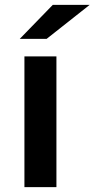

<svg xmlns="http://www.w3.org/2000/svg" viewBox="-20 -766 387 786"><path d="M80 0V-535H211V0ZM61 -607 196 -746H347L171 -607Z"/></svg>

Font: Belfius21
Style: Bold
Weight: 700
Designer: Montserrat's base design by Julieta Ulanovsky, modified by Coast SPRL for Belfius Bank NV.
Foundry: Montserrat's base design by Julieta Ulanovsky, modified by Coast SPRL for Belfius Bank NV.
Version: Version 2.000;FEAKit 1.0